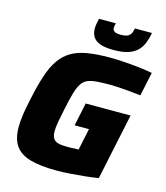

<svg xmlns="http://www.w3.org/2000/svg" viewBox="-129 -993 951 1099"><g transform="rotate(15 346.0 -443.0)"><path d="M309 8Q213 8 152.5 -9.5Q92 -27 64 -67.5Q36 -108 36 -178Q36 -213 42.5 -256Q49 -299 61 -352Q78 -433 97.5 -492.5Q117 -552 144.5 -591.5Q172 -631 210.5 -654Q249 -677 305 -686.5Q361 -696 438 -696Q476 -696 521 -693Q566 -690 611 -685Q656 -680 692 -673L662 -532Q632 -536 598 -539Q564 -542 534 -544Q504 -546 485 -546Q435 -546 401.5 -543.5Q368 -541 346.5 -531.5Q325 -522 311 -500.5Q297 -479 286 -441Q275 -403 263 -344Q253 -297 247 -264Q241 -231 241 -207Q241 -179 251 -164Q261 -149 282 -144Q303 -139 338 -139Q345 -139 356.5 -139.5Q368 -140 380 -140.5Q392 -141 401 -141L428 -269H343L372 -406H638L555 -13Q519 -7 475 -2.5Q431 2 388 5Q345 8 309 8ZM447 -743Q396 -743 366 -754Q336 -765 323.5 -786Q311 -807 311 -834Q311 -848 313.5 -862.5Q316 -877 320 -894H420Q418 -886 416.5 -879Q415 -872 415 -866Q415 -854 425 -846Q435 -838 463 -838Q492 -838 505.5 -845.5Q519 -853 524.5 -865.5Q530 -878 533 -894H634Q628 -861 617 -833Q606 -805 585.5 -785Q565 -765 532 -754Q499 -743 447 -743Z"/></g></svg>

Font: Saira Thin ExtraBold
Style: Italic
Weight: 800
Italic angle: -12°
Version: Version 1.101